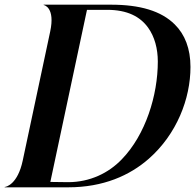

<svg xmlns="http://www.w3.org/2000/svg" viewBox="-35 -800 836 820"><path d="M-15 0H256.5C406 0 519 -50.5 600.5 -122C720 -227 778.5 -378.5 778.5 -514C778.5 -592.5 754.5 -653 711.5 -695.5C653.5 -753.5 562.5 -780 439 -780H151.5V-778.5C154.5 -778.5 201 -767 179.5 -666L62 -114C40.5 -13 -8.5 -1.5 -15 -1.5ZM180 -23 336.5 -758H422.5C509 -758 563.5 -729 597.5 -682C625.5 -643 639 -592 639 -537C639 -393.5 587 -224.5 485 -119.5C429 -61 349 -22 256 -22Z"/></svg>

Font: Beautique Display
Style: Bold
Weight: 700
Italic angle: -12°
Designer: Nhat-Quang Ngo
Version: Version 1.100;Glyphs 3.2.3 (3260)